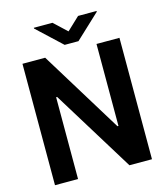

<svg xmlns="http://www.w3.org/2000/svg" viewBox="-131 -1012 961 1111"><g transform="rotate(-15 350.0 -456.0)"><path d="M640.3 -727.3V0H505.3L203.5 -490.1H197.4V0H59.3V-727.3H195.3L496.8 -236.2H502.8V-727.3ZM288.4 -911.6 365.4 -839.5 441.8 -911.6H552.6V-907L406.2 -769.9H323.5L176.8 -907V-911.6Z"/></g></svg>

Font: Interface
Style: Bold
Weight: 700
Designer: Rasmus Andersson
Foundry: rsms
Version: Version 1.8